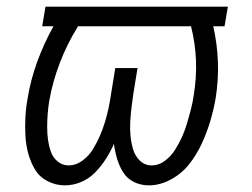

<svg xmlns="http://www.w3.org/2000/svg" viewBox="-20 -550 760 578"><path d="M175 8Q200 8 224 -2Q248 -12 266.5 -31Q285 -50 299 -72Q313 -94 323 -117Q326 -94 332.5 -72Q339 -50 351 -31Q363 -12 383.5 -2Q404 8 428 8Q462 8 495 -10Q528 -28 550.5 -57Q573 -86 588 -119Q603 -152 613 -185.5Q623 -219 629 -253Q638 -309 636 -363.5Q634 -418 622 -471H656L666 -530H117L107 -471H141Q112 -419 92 -364Q72 -309 63 -253Q58 -226 56.5 -197.5Q55 -169 56.5 -141.5Q58 -114 65 -88Q72 -62 85.5 -39.5Q99 -17 123.5 -4.5Q148 8 175 8ZM187 -52Q168 -52 153.5 -64Q139 -76 133 -93.5Q127 -111 124.5 -129.5Q122 -148 122 -167.5Q122 -187 123.5 -206.5Q125 -226 128 -245Q138 -303 160 -360.5Q182 -418 215 -471H555Q581 -369 563 -262Q560 -241 554.5 -220Q549 -199 543 -178.5Q537 -158 528 -138Q519 -118 507 -99Q495 -80 476.5 -66Q458 -52 437 -52Q416 -52 401.5 -66Q387 -80 381 -99.5Q375 -119 373 -139.5Q371 -160 372 -181Q373 -202 375.5 -223Q378 -244 381 -265L394 -345H327L314 -265Q311 -244 306.5 -223Q302 -202 295.5 -181Q289 -160 280 -139.5Q271 -119 259 -99.5Q247 -80 227.5 -66Q208 -52 187 -52Z"/></svg>

Font: Iosevka Sparkle Light Oblique
Style: Regular
Weight: 300
Italic angle: -9°
Designer: Belleve Invis
Foundry: Belleve Invis
Version: Version 4.5.0; ttfautohint (v1.8.3)